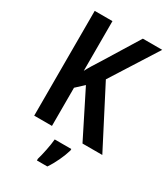

<svg xmlns="http://www.w3.org/2000/svg" viewBox="-225 -813 988 1133"><g transform="rotate(30 269.0 -246.5)"><path d="M538 0 333 -397 534 -714H402L258 -480C231 -438 209 -403 195 -375V-714H74V0H195V-260L248 -309L403 0ZM362 71V61H249C246 101 231 173 220 209V221H291C321 177 348 119 362 71Z"/></g></svg>

Font: Noto Sans Ethiopic Cond SemBd
Style: Regular
Weight: 600
Width: 3
Designer: Monotype Design Team
Foundry: Monotype Imaging Inc.
Version: Version 2.102